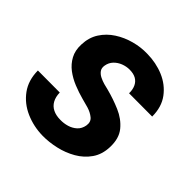

<svg xmlns="http://www.w3.org/2000/svg" viewBox="-149 -662 797 797"><g transform="rotate(45 249.5 -264.0)"><path d="M308.1 -148.9Q312 -172.4 296.4 -185.3Q280.8 -198.2 258.1 -205.1Q235.4 -211.9 218.8 -215.8Q189.5 -223.6 159.9 -235.6Q130.4 -247.6 106.4 -265.6Q82.5 -283.7 68.4 -309.8Q54.2 -335.9 55.7 -371.6Q57.1 -414.1 77.4 -445.6Q97.7 -477.1 129.9 -497.8Q162.1 -518.6 200.2 -528.8Q238.3 -539.1 275.9 -538.1Q328.6 -537.6 373.8 -518.6Q418.9 -499.5 447 -461.9Q475.1 -424.3 475.1 -368.2L338.9 -368.7Q339.4 -390.1 332 -406.2Q324.7 -422.4 309.6 -431.2Q294.4 -439.9 271 -439.9Q252.4 -439.9 234.1 -432.9Q215.8 -425.8 202.6 -412.1Q189.5 -398.4 186 -378.4Q183.1 -361.8 190.9 -351.1Q198.7 -340.3 211.9 -333.7Q225.1 -327.1 239.7 -323Q254.4 -318.8 266.1 -316.4Q309.1 -305.2 350.1 -287.6Q391.1 -270 417 -238.5Q442.9 -207 440.9 -154.8Q439.5 -110.4 417.5 -78.9Q395.5 -47.4 361.1 -27.6Q326.7 -7.8 286.9 1.2Q247.1 10.3 209 9.8Q155.8 8.8 109.1 -11.7Q62.5 -32.2 33.7 -71.5Q4.9 -110.8 4.4 -168L133.3 -167.5Q133.8 -142.1 143.6 -124.5Q153.3 -106.9 171.6 -97.9Q189.9 -88.9 215.3 -88.9Q235.4 -88.4 255.1 -94.2Q274.9 -100.1 289.6 -113.5Q304.2 -127 308.1 -148.9Z"/></g></svg>

Font: Roboto
Style: Bold Italic
Weight: 700
Italic angle: -12°
Designer: Christian Robertson
Foundry: Google
Version: Version 3.0